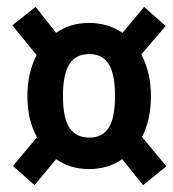

<svg xmlns="http://www.w3.org/2000/svg" viewBox="-20 -622 506 561"><path d="M398 -81 337 -157Q296 -128 240 -128Q185 -128 144 -157L81 -81L18 -137L88 -221Q60 -272 60 -341Q60 -409 87 -461L16 -548L84 -602L144 -526Q185 -555 240 -555Q295 -555 338 -526L401 -602L464 -546L393 -463Q421 -410 421 -341Q421 -272 395 -222L466 -136ZM316 -342Q316 -406 297.5 -435Q279 -464 241 -464Q202 -464 183 -435Q164 -406 164 -342Q164 -277 183 -248.5Q202 -220 241 -220Q279 -220 297.5 -248.5Q316 -277 316 -342Z"/></svg>

Font: Fira Sans Extra Condensed SemiBold
Style: Italic
Weight: 600
Width: 3
Italic angle: -8°
Designer: Carrois Corporate & Edenspiekermann AG
Foundry: Carrois Corporate GbR & Edenspiekermann AG
Version: Version 4.203